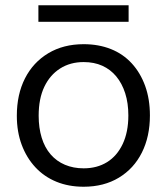

<svg xmlns="http://www.w3.org/2000/svg" viewBox="-20 -701 634 730"><path d="M298 9Q241 9 194.5 -10Q148 -29 114.5 -65Q81 -101 62.5 -150.5Q44 -200 44 -261Q44 -342 75 -403Q106 -464 163.5 -498.5Q221 -533 298 -533Q355 -533 401.5 -514.5Q448 -496 481 -460Q514 -424 532 -374Q550 -324 550 -262Q550 -182 519.5 -121Q489 -60 432 -25.5Q375 9 298 9ZM298 -61Q349 -61 387 -84.5Q425 -108 446.5 -153.5Q468 -199 468 -262Q468 -309 456 -346.5Q444 -384 422 -410.5Q400 -437 369 -451Q338 -465 298 -465Q247 -465 208.5 -440.5Q170 -416 148.5 -371Q127 -326 127 -261Q127 -215 138.5 -177.5Q150 -140 172.5 -114Q195 -88 227 -74.5Q259 -61 298 -61ZM126 -618V-681H469V-618Z"/></svg>

Font: Mona Sans ExtraLight
Style: Regular
Weight: 400
Version: Version 2.000